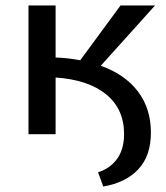

<svg xmlns="http://www.w3.org/2000/svg" viewBox="-20 -490 606 701"><path d="M531 -6Q531 79 485 128Q439 177 357 191L338 139Q382 125 407.5 90Q433 55 433 -1Q433 -92 367.5 -145.5Q302 -199 183 -207V0H84V-470H183V-280Q224 -279 273 -270L420 -470H546L348 -250Q437 -218 484 -155.5Q531 -93 531 -6Z"/></svg>

Font: Ysabeau SC Semibold
Style: Regular
Weight: 600
Designer: Christian Thalmann (Catharsis Fonts)
Version: Version 0.003